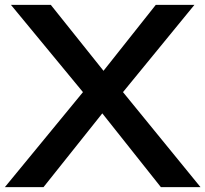

<svg xmlns="http://www.w3.org/2000/svg" viewBox="-26 -770 845 790"><path d="M449 -429 799 0H636L366 -340H424L153 0H-6L345 -427V-355L19 -750H183L430 -441H370L615 -750H774L449 -353Z"/></svg>

Font: Unbounded Variable
Style: Regular
Weight: 400
Designer: Luke Prowse, Jean-Baptiste Morizot, Fátima Lázaro, Florian Runge
Foundry: NaN
Version: Version 1.600;FEAKit 1.0